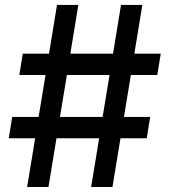

<svg xmlns="http://www.w3.org/2000/svg" viewBox="-20 -747 677 767"><path d="M14.9 -194.6 28.8 -279.8H134.2L161.9 -447.4H57.2L71 -532.7H175.8L207.7 -727.3H293L261 -532.7H431.5L463.4 -727.3H548.7L516.7 -532.7H622.2L608.3 -447.4H502.8L475.1 -279.8H579.9L566.1 -194.6H461.3L429.3 0H344.1L376.1 -194.6H205.6L173.7 0H88.4L120.4 -194.6ZM219.5 -279.8H389.9L417.6 -447.4H247.2Z"/></svg>

Font: Cannonade Med
Style: Regular
Weight: 500
Designer: Rasmus Andersson
Foundry: rsms
Version: Version 3.012;git-f93a4a705